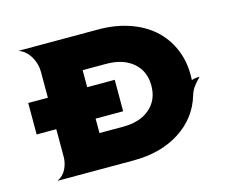

<svg xmlns="http://www.w3.org/2000/svg" viewBox="-76 -589 812 691"><g transform="rotate(-15 329.5 -244.0)"><path d="M29.3 -180.7V-297.9H102.5V-395.5Q102.5 -424.6 86.8 -451.5Q71 -478.5 43.9 -488.3H341.8Q403.8 -488.3 455.7 -470.6Q507.6 -452.9 543.7 -421.1Q579.8 -389.4 600 -343.9Q620.1 -298.3 620.1 -244.1Q620.1 -231.2 619.6 -225.1Q631.3 -229.5 649.4 -229.5Q633.3 -213.4 623.8 -200.1Q614.3 -186.8 609.6 -170.2Q585.9 -91.3 514.9 -45.7Q443.8 0 341.8 0H58.6Q80.8 -10.5 91.7 -32.5Q102.5 -54.4 102.5 -78.1V-180.7ZM249 -127H336.9Q400.1 -127 436.9 -158.6Q473.6 -190.2 473.6 -244.1Q473.6 -298.1 436.5 -329.7Q399.4 -361.3 336.9 -361.3H249V-297.9H351.6V-180.7H249Z"/></g></svg>

Font: Agreloy
Style: Medium
Weight: 400
Designer: gluk
Foundry: gluk
Version: Version 0.27